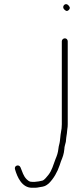

<svg xmlns="http://www.w3.org/2000/svg" viewBox="-20 -679 399 907"><path d="M272 -484V-92C272 -85.3 271.7 -79 271 -73C267.1 -53.5 265.1 -33.8 263 -13C261.5 0.7 257.2 9.3 256 23C253.7 43.7 249.3 55.4 242 73C231.2 101.1 225.7 125.9 208 148C201.4 156.2 189.9 171 181 174C175.7 176.1 152.2 180 145 180H132C119.9 180 115.8 176.9 106 168C90 152 86.1 133.3 77 112C70 94.6 45.1 103.3 51 121C61.5 157.8 83.7 208 131 208H146C151.3 208 158.7 207 168 205C190.5 202 195.9 199.6 211 187C233.5 164.5 251 134 262 101L268 83C276 63.8 281.8 49 284 25C284 12.3 288.8 2.9 291 -9L293 -29C293.7 -35.7 294.7 -42.3 296 -49L298 -69C299.3 -75.7 300 -83.3 300 -92V-484C300 -491.7 294 -498 286.5 -498C279 -498 272 -491.7 272 -484ZM283 -635C289.3 -628.7 295.8 -622.8 305 -632C314 -641 308.6 -648.4 302 -655C288.4 -668.6 269.9 -648.1 283 -635Z"/></svg>

Font: HoneyBee
Style: XLit
Weight: 200
Foundry: Cannot Into Space Fonts
Version: Version 0.89